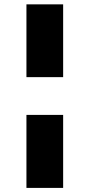

<svg xmlns="http://www.w3.org/2000/svg" viewBox="-20 -748 422 904"><path d="M104.5 -207H277.3V136.7H104.5ZM277.3 -727.5V-384.8H104.5V-727.5Z"/></svg>

Font: Inter Display Black
Style: Regular
Weight: 900
Designer: Rasmus Andersson
Foundry: rsms
Version: Version 4.000;git-a52131595